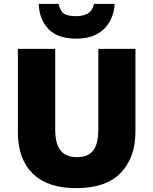

<svg xmlns="http://www.w3.org/2000/svg" viewBox="-20 -968 797 998"><path d="M684 -284Q684 -149 607.5 -69.5Q531 10 376 10Q228 10 150.5 -65.5Q73 -141 73 -280V-714H267V-295Q267 -219 295.5 -185Q324 -151 379 -151Q438 -151 464.5 -185.5Q491 -220 491 -296V-714H684ZM576 -948Q571 -866 519.5 -816.5Q468 -767 377 -767Q282 -767 233.5 -815.5Q185 -864 181 -948H284Q295 -906 315.5 -895Q336 -884 377 -884Q409 -884 434 -896.5Q459 -909 469 -948Z"/></svg>

Font: Noto Sans Bengali UI Black
Style: Regular
Weight: 900
Designer: Jelle Bosma - Monotype Design Team
Foundry: Monotype Imaging Inc.
Version: Version 2.003; ttfautohint (v1.8.4.7-5d5b)